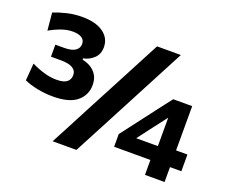

<svg xmlns="http://www.w3.org/2000/svg" viewBox="-118 -910 1297 1096"><g transform="rotate(20 531.0 -362.5)"><path d="M205.5 -240.5Q154 -240.5 107 -250.5Q60 -260.5 29.5 -275L38 -379.5Q77 -360 116 -348.8Q155 -337.5 191 -337.5Q236 -337.5 254.8 -353Q273.5 -368.5 273.5 -394Q273.5 -450.5 178 -450.5H118V-523.5H171.5Q217 -523.5 238.8 -538.5Q260.5 -553.5 260.5 -579Q260.5 -604 240.8 -616Q221 -628 187 -628Q153 -628 117.2 -615.2Q81.5 -602.5 48 -583L38 -689.5Q70.5 -703 115.2 -714Q160 -725 208.5 -725Q291.5 -725 337.5 -692Q383.5 -659 383.5 -604Q383.5 -562 357 -536.8Q330.5 -511.5 293.5 -504V-496Q319 -491.5 342.8 -477.8Q366.5 -464 381.8 -439.8Q397 -415.5 397 -379Q397 -318 350.2 -279.2Q303.5 -240.5 205.5 -240.5ZM292 0Q321 -55 349 -108Q377 -161 412.5 -229.5L543 -477Q580 -547.5 608.5 -601.8Q637 -656 667 -713H811.5Q781.5 -656 753 -601.8Q724.5 -547.5 687.5 -477L557.5 -229.5Q521.5 -161 493.5 -108Q465.5 -55 436.5 0ZM853 0V-90.5H632.5V-167.5Q651.5 -192.5 680.5 -230.5Q709.5 -268.5 732.5 -298.5L791.5 -376Q807.5 -397 824 -418.5Q840.5 -440 857 -461H972V-192H1041V-90.5H972V0ZM790 -253Q776 -234.5 762.5 -216.5Q748.5 -198 734.5 -179.5H866V-352Z"/></g></svg>

Font: Heraclito
Style: Bold
Weight: 700
Designer: Kostas Bartsokas (font) & Cristiano Sobral (main changes)
Foundry: Kostas Bartsokas (font) & Cristiano Sobral (main changes)
Version: Version 1.00;July 8, 2020;FontCreator 13.0.0.2655 64-bit